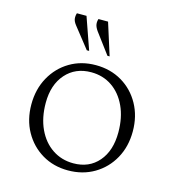

<svg xmlns="http://www.w3.org/2000/svg" viewBox="-119 -913 938 1024"><g transform="rotate(15 350.0 -401.0)"><path d="M349 10Q269 10 206 -27.5Q143 -65 106.5 -130.5Q70 -196 70 -280Q70 -364 106.5 -430Q143 -496 206 -533.5Q269 -571 349 -571Q430 -571 493.5 -533.5Q557 -496 593.5 -430Q630 -364 630 -280Q630 -196 593.5 -130.5Q557 -65 493.5 -27.5Q430 10 349 10ZM367 -34Q454 -34 505.5 -94Q557 -154 557 -255Q557 -337 528.5 -398.5Q500 -460 450 -494Q400 -528 335 -528Q248 -528 195 -468Q142 -408 142 -308Q142 -226 171 -164Q200 -102 251 -68Q302 -34 367 -34ZM281 -635 191 -749Q177 -767 175.5 -782Q174 -797 179 -812H232L294 -635ZM395 -635 310 -749Q297 -768 295 -782.5Q293 -797 298 -812H351L407 -635Z"/></g></svg>

Font: Spectral SC Light
Style: Regular
Weight: 300
Designer: Jean-Baptiste Levee
Foundry: Production Type
Version: Version 2.001